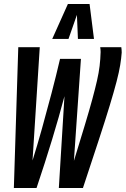

<svg xmlns="http://www.w3.org/2000/svg" viewBox="-20 -935 626 956"><path d="M393 1H273L301 -456Q274 -354 239.5 -240.5Q205 -127 162 1H49L71 -700H178L142 -136Q165 -209 189 -295Q213 -381 236.5 -470.5Q260 -560 279 -642H383L348 -134Q380 -238 402.5 -312.5Q425 -387 439.5 -440.5Q454 -494 463 -533.5Q472 -573 476 -606.5Q480 -640 481 -676Q481 -682 480.5 -687.5Q480 -693 479 -700H584Q585 -693 585.5 -686.5Q586 -680 586 -673Q584 -645 578.5 -611Q573 -577 560.5 -529Q548 -481 526.5 -410Q505 -339 472 -238.5Q439 -138 393 1ZM240 -741 318 -915H426L448 -741H368L363 -861L321 -741Z"/></svg>

Font: Georama Extra Condensed SemiBold
Style: Italic
Weight: 600
Width: 2
Italic angle: -9°
Designer: Jean-Baptiste Levee
Foundry: Production Type
Version: Version 1.000